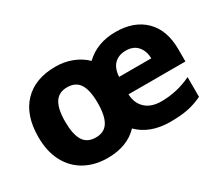

<svg xmlns="http://www.w3.org/2000/svg" viewBox="-104 -793 1187 1037"><g transform="rotate(-30 489.5 -274.5)"><path d="M936 -308V-232H581Q583 -176 618.5 -143Q654 -110 717 -110Q814 -110 904 -153V-30Q861 -9 815.5 0.5Q770 10 704 10Q578 10 505 -63Q436 10 313 10Q234 10 173 -23.5Q112 -57 78 -121Q44 -185 44 -275Q44 -411 115 -485Q186 -559 313 -559Q368 -559 416 -540.5Q464 -522 499 -488Q572 -559 688 -559Q803 -559 869.5 -493.5Q936 -428 936 -308ZM584 -339H785Q784 -385 758.5 -414.5Q733 -444 686 -444Q642 -444 615 -418.5Q588 -393 584 -339ZM211 -275Q211 -196 235 -157Q259 -118 313 -118Q366 -118 390 -157Q414 -196 414 -275Q414 -354 390 -392.5Q366 -431 312 -431Q260 -431 235.5 -392.5Q211 -354 211 -275Z"/></g></svg>

Font: Noto Sans UI ExtraBold
Style: Regular
Weight: 800
Designer: Monotype Design Team
Foundry: Monotype Imaging Inc.
Version: Version 1.001